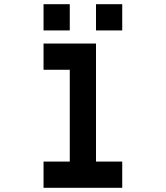

<svg xmlns="http://www.w3.org/2000/svg" viewBox="-20 -1020 790 915"><path d="M187.5 -125V-250H312.5V-687.5H187.5V-812.5H437.5V-250H562.5V-125ZM187.5 -875V-1000H312.5V-875ZM437.5 -875V-1000H562.5V-875Z"/></svg>

Font: Better VCR
Style: Regular
Weight: 400
Designer: artdzyk
Foundry: https://fontstruct.com
Version: Version 1.0